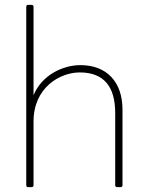

<svg xmlns="http://www.w3.org/2000/svg" viewBox="-20 -770 609 790"><path d="M110 0C115 0 118 -3 118 -8V-270C118 -411 228 -472 308 -472C408 -472 454 -413 454 -305V-8C454 -3 457 0 462 0H476C481 0 484 -3 484 -8V-319C484 -433 419 -502 311 -502C238 -502 152 -461 118 -378V-742C118 -747 115 -750 110 -750H96C91 -750 88 -747 88 -742V-8C88 -3 91 0 96 0Z"/></svg>

Font: LINE Seed Sans TH Thin
Style: Regular
Weight: 250
Designer: Dalton Maag Ltd | Thai characters by Cadson Demak Co.,Ltd.
Foundry: Dalton Maag Ltd
Version: Version 1.003